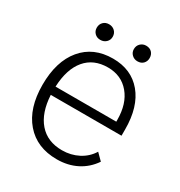

<svg xmlns="http://www.w3.org/2000/svg" viewBox="-155 -745 813 865"><g transform="rotate(30 251.5 -312.5)"><path d="M463 -228H95Q100 -137 143.5 -87Q187 -37 263 -37Q309 -37 347.5 -57Q386 -77 408 -113L441 -80Q411 -36 365.5 -13Q320 10 263 10Q159 10 99.5 -59Q40 -128 40 -249Q40 -371 98 -440.5Q156 -510 257 -510Q353 -510 408 -444Q463 -378 463 -261ZM411 -280Q411 -364 369 -414Q327 -464 257 -464Q183 -464 141 -414Q99 -364 95 -271H411ZM123 -594Q123 -612 134.5 -623.5Q146 -635 164 -635Q182 -635 194 -623.5Q206 -612 206 -594Q206 -577 194 -565.5Q182 -554 164 -554Q146 -554 134.5 -565.5Q123 -577 123 -594ZM316 -594Q316 -612 328 -623.5Q340 -635 357 -635Q376 -635 387 -623.5Q398 -612 398 -594Q398 -577 387 -565.5Q376 -554 357 -554Q340 -554 328 -565.5Q316 -577 316 -594Z"/></g></svg>

Font: Sarabun ExtraLight
Style: Regular
Weight: 275
Designer: Suppakit Chalermlarp | Katatrad Co.,Ltd.
Foundry: Cadson Demak Co.,Ltd.
Version: Version 1.000; ttfautohint (v1.6)